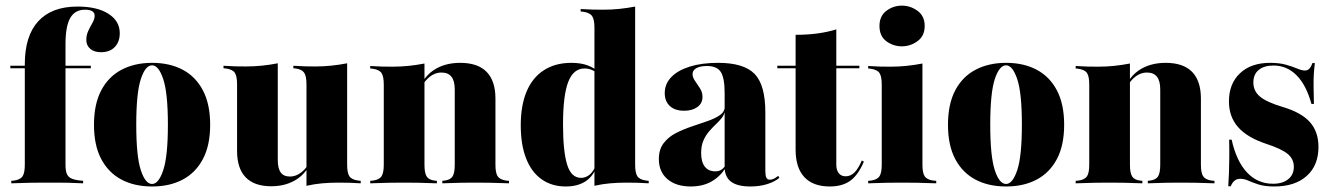

<svg xmlns="http://www.w3.org/2000/svg" viewBox="-20 -654 4750 685"><path d="M16.9 -410.5V-419.4H304V-410.5ZM141.1 -2.4Q116.1 -2.4 89.1 -2Q62.1 -1.6 20.2 0V-8.9L29.8 -9.7Q52.4 -12.9 60.5 -25Q68.5 -37.1 68.5 -66.1V-209.7H213.7V-66.1Q213.7 -46.8 217.7 -35.5Q221.8 -24.2 232.3 -18.5Q242.7 -12.9 261.3 -10.5L276.6 -8.9V0Q246 -1.6 222.6 -2Q199.2 -2.4 179.8 -2.4Q160.5 -2.4 141.1 -2.4ZM68.5 -209.7V-425Q68.5 -525.8 116.5 -578.2Q164.5 -630.6 256.5 -630.6Q326.6 -630.6 366.9 -604.8Q407.3 -579 407.3 -535.5Q407.3 -504.8 389.5 -486.3Q371.8 -467.7 340.3 -467.7Q316.1 -467.7 302 -479.8Q287.9 -491.9 287.9 -511.3Q287.9 -529 295.2 -544.4Q302.4 -559.7 310.1 -573Q317.7 -586.3 317.7 -597.6Q317.7 -619.4 283.1 -619.4Q247.6 -619.4 230.6 -589.9Q213.7 -560.5 213.7 -496.8V-209.7Z M522.6 11.3Q459.7 11.3 413.3 -13.3Q366.9 -37.9 341.1 -86.7Q315.3 -135.5 315.3 -208.9Q315.3 -282.3 341.1 -331.5Q366.9 -380.6 413.7 -405.2Q460.5 -429.8 522.6 -429.8Q585.5 -429.8 631.9 -405.2Q678.2 -380.6 704 -331.5Q729.8 -282.3 729.8 -208.9Q729.8 -135.5 704 -86.7Q678.2 -37.9 631.9 -13.3Q585.5 11.3 522.6 11.3ZM522.6 2.4Q546 2.4 562.5 -47.2Q579 -96.8 579 -208.9Q579 -321.8 562.5 -371.4Q546 -421 522.6 -421Q498.4 -421 482.3 -371.4Q466.1 -321.8 466.1 -208.9Q466.1 -96.8 482.3 -47.2Q498.4 2.4 522.6 2.4Z M971 -419.4V-209.7H825.8V-353.2Q825.8 -382.3 817.7 -394.4Q809.7 -406.5 785.5 -409.7L777.4 -410.5V-419.4Q801.6 -417.7 820.2 -417.3Q838.7 -416.9 857.3 -416.9Q887.1 -416.9 914.9 -419.8Q942.7 -422.6 971 -428.2ZM971 -209.7V-83.1Q971 -53.2 981.5 -38.7Q991.9 -24.2 1014.5 -24.2Q1040.3 -24.2 1062.9 -46Q1085.5 -67.7 1103.2 -116.1L1106.5 -113.7Q1084.7 -47.6 1044.8 -18.5Q1004.8 10.5 947.6 10.5Q887.1 10.5 856.5 -21.4Q825.8 -53.2 825.8 -115.3V-209.7ZM1073.4 0V-209.7H1218.5V-66.1Q1218.5 -37.1 1226.6 -25Q1234.7 -12.9 1258.9 -9.7L1266.9 -8.9V0Q1243.5 -1.6 1225 -2Q1206.5 -2.4 1187.1 -2.4Q1157.3 -2.4 1129.8 0Q1102.4 2.4 1073.4 8.9ZM1218.5 -419.4V-209.7H1073.4V-353.2Q1073.4 -382.3 1065.3 -394.4Q1057.3 -406.5 1034.7 -409.7L1026.6 -410.5V-419.4Q1050.8 -417.7 1069.4 -417.3Q1087.9 -416.9 1105.6 -416.9Q1134.7 -416.9 1162.1 -419.8Q1189.5 -422.6 1218.5 -428.2Z M1421.8 -2.4Q1396.8 -2.4 1369.8 -2Q1342.7 -1.6 1300.8 0V-8.9L1310.5 -9.7Q1333.1 -12.9 1341.1 -25Q1349.2 -37.1 1349.2 -66.1V-209.7H1494.4V-66.1Q1494.4 -36.3 1502.4 -24.2Q1510.5 -12.1 1530.6 -9.7L1538.7 -8.9V0Q1497.6 -1.6 1472.2 -2Q1446.8 -2.4 1421.8 -2.4ZM1349.2 -209.7V-352.4Q1349.2 -381.5 1341.1 -393.5Q1333.1 -405.6 1308.9 -408.9L1300.8 -409.7V-418.5Q1325 -416.9 1343.5 -416.5Q1362.1 -416.1 1380.6 -416.1Q1410.5 -416.1 1437.9 -419Q1465.3 -421.8 1494.4 -427.4V-418.5V-209.7ZM1602.4 -209.7V-334.7Q1602.4 -365.3 1590.7 -380.2Q1579 -395.2 1554.8 -395.2Q1529 -395.2 1506.9 -374.6Q1484.7 -354 1466.1 -306.5L1462.9 -309.7Q1484.7 -374.2 1524.6 -402Q1564.5 -429.8 1621.8 -429.8Q1684.7 -429.8 1716.1 -397.6Q1747.6 -365.3 1747.6 -302.4V-209.7ZM1675 -2.4Q1650.8 -2.4 1624.6 -2Q1598.4 -1.6 1558.1 0V-8.9L1565.3 -9.7Q1586.3 -12.1 1594.4 -24.2Q1602.4 -36.3 1602.4 -66.1V-209.7H1747.6V-66.1Q1747.6 -37.1 1755.6 -25Q1763.7 -12.9 1786.3 -9.7L1796 -8.9V0Q1754 -1.6 1727.4 -2Q1700.8 -2.4 1675 -2.4Z M1998.4 11.3Q1948.4 11.3 1912.1 -14.5Q1875.8 -40.3 1856.9 -89.1Q1837.9 -137.9 1837.9 -206.5Q1837.9 -278.2 1858.9 -327.8Q1879.8 -377.4 1920.6 -403.6Q1961.3 -429.8 2018.5 -429.8Q2052.4 -429.8 2077 -420.6Q2101.6 -411.3 2114.5 -396.8L2113.7 -389.5Q2105.6 -398.4 2092.7 -404Q2079.8 -409.7 2065.3 -409.7Q2025.8 -409.7 2007.3 -361.7Q1988.7 -313.7 1988.7 -209.7Q1988.7 -115.3 2003.2 -67.3Q2017.7 -19.4 2053.2 -19.4Q2069.4 -19.4 2083.9 -31Q2098.4 -42.7 2109.7 -72.6L2111.3 -66.1Q2097.6 -25.8 2069.4 -7.3Q2041.1 11.3 1998.4 11.3ZM2100.8 0V-209.7H2246V-66.1Q2246 -37.1 2254 -25Q2262.1 -12.9 2286.3 -9.7L2294.4 -8.9V0Q2270.2 -1.6 2252 -2Q2233.9 -2.4 2214.5 -2.4Q2184.7 -2.4 2156.9 0Q2129 2.4 2100.8 8.9ZM2100.8 -209.7V-555.6Q2100.8 -584.7 2092.3 -596.8Q2083.9 -608.9 2060.5 -612.1L2051.6 -612.9V-621.8Q2075.8 -620.2 2094.4 -619.8Q2112.9 -619.4 2132.3 -619.4Q2161.3 -619.4 2189.1 -622.2Q2216.9 -625 2246 -630.6V-621.8V-209.7Z M2565.3 -209.7V-321.8Q2565.3 -375.8 2551.6 -397.2Q2537.9 -418.5 2502.4 -418.5Q2478.2 -418.5 2464.5 -410.9Q2450.8 -403.2 2450.8 -389.5Q2450.8 -378.2 2459.7 -365.3Q2468.5 -352.4 2477.4 -338.7Q2486.3 -325 2486.3 -308.1Q2486.3 -285.5 2468.1 -272.2Q2450 -258.9 2421 -258.9Q2387.9 -258.9 2369.8 -275.8Q2351.6 -292.7 2351.6 -321.8Q2351.6 -354.8 2375 -379Q2398.4 -403.2 2441.1 -416.5Q2483.9 -429.8 2541.9 -429.8Q2633.9 -429.8 2672.2 -390.3Q2710.5 -350.8 2710.5 -253.2V-209.7ZM2444.4 11.3Q2391.9 11.3 2361.3 -14.9Q2330.6 -41.1 2330.6 -86.3Q2330.6 -121 2347.6 -143.1Q2364.5 -165.3 2391.1 -179Q2417.7 -192.7 2448 -202.8Q2478.2 -212.9 2504.8 -222.2Q2531.5 -231.5 2548.8 -243.5Q2566.1 -255.6 2566.1 -275.8L2566.9 -260.5Q2564.5 -245.2 2555.2 -233.5Q2546 -221.8 2533.9 -210.5Q2521.8 -199.2 2509.7 -185.1Q2497.6 -171 2489.5 -152.4Q2481.5 -133.9 2481.5 -108.1Q2481.5 -76.6 2494.4 -59.7Q2507.3 -42.7 2532.3 -42.7Q2543.5 -42.7 2552 -47.6Q2560.5 -52.4 2567.7 -62.9V-53.2Q2546.8 -21.8 2516.1 -5.2Q2485.5 11.3 2444.4 11.3ZM2710.5 -45.2Q2710.5 -27.4 2714.1 -20.2Q2717.7 -12.9 2726.6 -12.9Q2733.9 -12.9 2741.1 -16.5Q2748.4 -20.2 2756.5 -26.6L2760.5 -19.4Q2742.7 -4.8 2716.1 3.2Q2689.5 11.3 2657.3 11.3Q2610.5 11.3 2587.9 -6Q2565.3 -23.4 2565.3 -58.1V-209.7H2710.5Z M2940.3 11.3Q2880.6 11.3 2849.6 -22.2Q2818.5 -55.6 2818.5 -120.2V-209.7H2963.7V-66.1Q2963.7 -46.8 2972.6 -35.9Q2981.5 -25 2996.8 -25Q3014.5 -25 3028.2 -38.3Q3041.9 -51.6 3054.8 -81.5L3062.1 -77.4Q3041.9 -29.8 3013.7 -9.3Q2985.5 11.3 2940.3 11.3ZM2818.5 -209.7V-529.8Q2861.3 -529.8 2896.8 -534.7Q2932.3 -539.5 2963.7 -549.2V-209.7ZM2753.2 -410.5V-419.4H3046V-410.5Z M3125.8 -209.7V-352.4Q3125.8 -381.5 3117.7 -393.5Q3109.7 -405.6 3085.5 -408.9L3077.4 -409.7V-418.5Q3101.6 -416.9 3120.2 -416.5Q3138.7 -416.1 3157.3 -416.1Q3187.1 -416.1 3214.5 -419Q3241.9 -421.8 3271 -427.4V-418.5V-209.7ZM3198.4 -2.4Q3173.4 -2.4 3146.4 -2Q3119.4 -1.6 3077.4 0V-8.9L3087.1 -9.7Q3109.7 -12.9 3117.7 -25Q3125.8 -37.1 3125.8 -66.1V-209.7H3271V-66.1Q3271 -37.1 3279 -25Q3287.1 -12.9 3309.7 -9.7L3320.2 -8.9V0Q3278.2 -1.6 3251.2 -2Q3224.2 -2.4 3198.4 -2.4ZM3197.6 -488.7Q3166.9 -488.7 3142.3 -506.9Q3117.7 -525 3117.7 -561.3Q3117.7 -596.8 3142.3 -615.3Q3166.9 -633.9 3197.6 -633.9Q3228.2 -633.9 3253.6 -615.3Q3279 -596.8 3279 -561.3Q3279 -525.8 3253.6 -507.3Q3228.2 -488.7 3197.6 -488.7Z M3569.4 11.3Q3506.5 11.3 3460.1 -13.3Q3413.7 -37.9 3387.9 -86.7Q3362.1 -135.5 3362.1 -208.9Q3362.1 -282.3 3387.9 -331.5Q3413.7 -380.6 3460.5 -405.2Q3507.3 -429.8 3569.4 -429.8Q3632.3 -429.8 3678.6 -405.2Q3725 -380.6 3750.8 -331.5Q3776.6 -282.3 3776.6 -208.9Q3776.6 -135.5 3750.8 -86.7Q3725 -37.9 3678.6 -13.3Q3632.3 11.3 3569.4 11.3ZM3569.4 2.4Q3592.7 2.4 3609.3 -47.2Q3625.8 -96.8 3625.8 -208.9Q3625.8 -321.8 3609.3 -371.4Q3592.7 -421 3569.4 -421Q3545.2 -421 3529 -371.4Q3512.9 -321.8 3512.9 -208.9Q3512.9 -96.8 3529 -47.2Q3545.2 2.4 3569.4 2.4Z M3938.7 -2.4Q3913.7 -2.4 3886.7 -2Q3859.7 -1.6 3817.7 0V-8.9L3827.4 -9.7Q3850 -12.9 3858.1 -25Q3866.1 -37.1 3866.1 -66.1V-209.7H4011.3V-66.1Q4011.3 -36.3 4019.4 -24.2Q4027.4 -12.1 4047.6 -9.7L4055.6 -8.9V0Q4014.5 -1.6 3989.1 -2Q3963.7 -2.4 3938.7 -2.4ZM3866.1 -209.7V-352.4Q3866.1 -381.5 3858.1 -393.5Q3850 -405.6 3825.8 -408.9L3817.7 -409.7V-418.5Q3841.9 -416.9 3860.5 -416.5Q3879 -416.1 3897.6 -416.1Q3927.4 -416.1 3954.8 -419Q3982.3 -421.8 4011.3 -427.4V-418.5V-209.7ZM4119.4 -209.7V-334.7Q4119.4 -365.3 4107.7 -380.2Q4096 -395.2 4071.8 -395.2Q4046 -395.2 4023.8 -374.6Q4001.6 -354 3983.1 -306.5L3979.8 -309.7Q4001.6 -374.2 4041.5 -402Q4081.5 -429.8 4138.7 -429.8Q4201.6 -429.8 4233.1 -397.6Q4264.5 -365.3 4264.5 -302.4V-209.7ZM4191.9 -2.4Q4167.7 -2.4 4141.5 -2Q4115.3 -1.6 4075 0V-8.9L4082.3 -9.7Q4103.2 -12.1 4111.3 -24.2Q4119.4 -36.3 4119.4 -66.1V-209.7H4264.5V-66.1Q4264.5 -37.1 4272.6 -25Q4280.6 -12.9 4303.2 -9.7L4312.9 -8.9V0Q4271 -1.6 4244.4 -2Q4217.7 -2.4 4191.9 -2.4Z M4526.6 11.3Q4492.7 11.3 4471 4.4Q4449.2 -2.4 4434.3 -9.3Q4419.4 -16.1 4404.8 -16.1Q4381.5 -16.1 4371 10.5H4362.1Q4363.7 -12.1 4364.5 -35.9Q4365.3 -59.7 4365.7 -88.7Q4366.1 -117.7 4365.3 -155.6H4374.2Q4391.1 -79 4429 -38.7Q4466.9 1.6 4521.8 1.6Q4555.6 1.6 4575.8 -14.5Q4596 -30.6 4596 -58.9Q4596 -86.3 4574.6 -104.4Q4553.2 -122.6 4496.8 -141.1Q4429 -163.7 4396.8 -200.8Q4364.5 -237.9 4364.5 -291.9Q4364.5 -355.6 4404 -392.7Q4443.5 -429.8 4511.3 -429.8Q4543.5 -429.8 4566.9 -423.4Q4590.3 -416.9 4607.3 -409.7Q4624.2 -402.4 4635.5 -402.4Q4645.2 -402.4 4651.6 -409.3Q4658.1 -416.1 4662.1 -429H4671Q4668.5 -408.9 4667.3 -389.1Q4666.1 -369.4 4666.5 -344.4Q4666.9 -319.4 4667.7 -283.1H4658.9Q4640.3 -350.8 4605.6 -385.5Q4571 -420.2 4523.4 -420.2Q4489.5 -420.2 4470.6 -404.4Q4451.6 -388.7 4451.6 -359.7Q4451.6 -329 4475.4 -309.3Q4499.2 -289.5 4555.6 -272.6Q4621.8 -253.2 4652.8 -219Q4683.9 -184.7 4683.9 -129.8Q4683.9 -63.7 4641.9 -26.2Q4600 11.3 4526.6 11.3Z"/></svg>

Font: Playfair 144pt SemiCondensed Black
Style: Regular
Weight: 900
Width: 4
Designer: Claus Eggers Sørensen
Foundry: Claus Eggers Sørensen
Version: Version 2.203